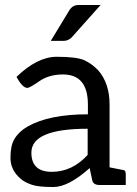

<svg xmlns="http://www.w3.org/2000/svg" viewBox="-20 -744 550 771"><path d="M46 -435Q130 -516 208 -516Q288 -516 319 -502Q349 -488 374 -462Q420 -410 420 -324V-72L476 -61Q485 -60 485 -44V-1H381Q353 -1 350 -22L340 -69Q255 7 194 7Q134 7 108 -2Q77 -13 63 -26Q22 -61 22 -110Q22 -160 38 -186Q56 -216 91 -236Q177 -285 333 -285V-324Q333 -445 233 -445Q177 -445 138 -418Q99 -391 90 -391Q70 -391 46 -436ZM188 -54Q270 -54 332 -122V-227Q106 -227 106 -131Q106 -54 188 -54ZM268 -594Q264 -589 254 -584Q246 -580 237 -580H184L258 -702Q263 -711 273 -718Q282 -724 297 -724H384Z"/></svg>

Font: Aleo
Style: Regular
Weight: 400
Designer: Alessio Laiso
Version: Version 1.1